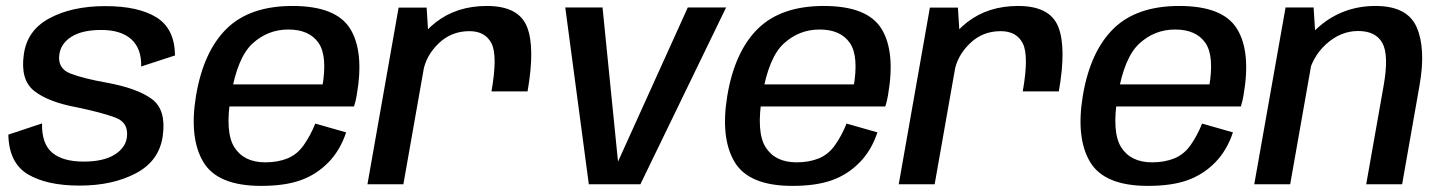

<svg xmlns="http://www.w3.org/2000/svg" viewBox="-20 -618 4838 644"><path d="M247 4.5Q358 4.5 436.2 -37Q514.5 -78.5 526 -162.5Q538 -249.5 489.8 -285.5Q441.5 -321.5 339 -340.5Q259.5 -354.5 216 -371.5Q172.5 -388.5 179 -435Q184 -472.5 220 -495Q256 -517.5 319.5 -517.5Q386 -517.5 420.5 -486.2Q455 -455 453.5 -395L567 -432Q566 -521.5 505.2 -559.5Q444.5 -597.5 333 -597.5Q222.5 -597.5 146.8 -557.2Q71 -517 60 -436Q47.5 -350 95 -312.8Q142.5 -275.5 238 -258Q322 -240.5 367.2 -223.5Q412.5 -206.5 405.5 -156.5Q400.5 -121.5 363.5 -98.8Q326.5 -76 260.5 -76Q190.5 -76 155 -106Q119.5 -136 121 -204L8 -166.5Q10 -71 73.8 -33.2Q137.5 4.5 247 4.5Z M856 5.5 870 -73.5Q798 -73.5 766 -124.2Q734 -175 754.5 -297Q776 -425.5 827.2 -472.2Q878.5 -519 947 -519Q1017 -519 1048.2 -474.5Q1079.5 -430 1060.5 -323L1068.5 -335H749L736 -261H1167.5Q1173 -277.5 1176.5 -298.5Q1202 -444.5 1154.8 -521.2Q1107.5 -598 961 -598Q818 -598 740.2 -521.8Q662.5 -445.5 637.5 -297Q614 -155.5 661.8 -75Q709.5 5.5 856 5.5ZM870 -73.5 856 5.5Q935.5 5.5 988.5 -13.5Q1041.5 -32.5 1081.2 -73Q1121 -113.5 1141 -174L1037.5 -203.5Q1021.5 -163.5 999.2 -131.8Q977 -100 944.5 -86.8Q912 -73.5 870 -73.5Z M1628.5 -311.5H1749.5Q1775.5 -460 1747.2 -529Q1719 -598 1613 -598Q1512 -598 1441.8 -543.2Q1371.5 -488.5 1357.5 -410L1399.5 -378.5Q1408.5 -431 1451 -472.2Q1493.5 -513.5 1554.5 -513.5Q1608 -513.5 1628.8 -472Q1649.5 -430.5 1628.5 -311.5ZM1212.5 0H1333L1418 -481.5L1411 -592.5H1317Z M1955 0H2128L2415.5 -593H2287L2052.5 -75H2053L2001 -593H1876Z M2638 5.5 2652 -73.5Q2580 -73.5 2548 -124.2Q2516 -175 2536.5 -297Q2558 -425.5 2609.2 -472.2Q2660.5 -519 2729 -519Q2799 -519 2830.2 -474.5Q2861.5 -430 2842.5 -323L2850.5 -335H2531L2518 -261H2949.5Q2955 -277.5 2958.5 -298.5Q2984 -444.5 2936.8 -521.2Q2889.5 -598 2743 -598Q2600 -598 2522.2 -521.8Q2444.5 -445.5 2419.5 -297Q2396 -155.5 2443.8 -75Q2491.5 5.5 2638 5.5ZM2652 -73.5 2638 5.5Q2717.5 5.5 2770.5 -13.5Q2823.5 -32.5 2863.2 -73Q2903 -113.5 2923 -174L2819.5 -203.5Q2803.5 -163.5 2781.2 -131.8Q2759 -100 2726.5 -86.8Q2694 -73.5 2652 -73.5Z M3410.5 -311.5H3531.5Q3557.5 -460 3529.2 -529Q3501 -598 3395 -598Q3294 -598 3223.8 -543.2Q3153.5 -488.5 3139.5 -410L3181.5 -378.5Q3190.5 -431 3233 -472.2Q3275.5 -513.5 3336.5 -513.5Q3390 -513.5 3410.8 -472Q3431.5 -430.5 3410.5 -311.5ZM2994.5 0H3115L3200 -481.5L3193 -592.5H3099Z M3830.5 5.5 3844.5 -73.5Q3772.5 -73.5 3740.5 -124.2Q3708.5 -175 3729 -297Q3750.5 -425.5 3801.8 -472.2Q3853 -519 3921.5 -519Q3991.5 -519 4022.8 -474.5Q4054 -430 4035 -323L4043 -335H3723.5L3710.5 -261H4142Q4147.5 -277.5 4151 -298.5Q4176.5 -444.5 4129.2 -521.2Q4082 -598 3935.5 -598Q3792.5 -598 3714.8 -521.8Q3637 -445.5 3612 -297Q3588.5 -155.5 3636.2 -75Q3684 5.5 3830.5 5.5ZM3844.5 -73.5 3830.5 5.5Q3910 5.5 3963 -13.5Q4016 -32.5 4055.8 -73Q4095.5 -113.5 4115.5 -174L4012 -203.5Q3996 -163.5 3973.8 -131.8Q3951.5 -100 3919 -86.8Q3886.5 -73.5 3844.5 -73.5Z M4187 0H4307.5L4393 -484.5L4386 -593H4292ZM4562.5 0H4683L4741.5 -332.5Q4763 -455 4731.8 -526.5Q4700.5 -598 4594 -598Q4485.5 -598 4405.8 -530Q4326 -462 4313 -388L4366 -354.5Q4378 -424 4427 -469Q4476 -514 4535.5 -514Q4594.5 -514 4616.8 -473.5Q4639 -433 4621 -331Z"/></svg>

Font: Anybody UltraCondensed Thin Medium
Style: Italic
Weight: 500
Italic angle: -10°
Version: Version 1.111